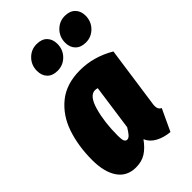

<svg xmlns="http://www.w3.org/2000/svg" viewBox="-247 -905 1016 1016"><g transform="rotate(-45 261.5 -397.0)"><path d="M493 -499 446 -168Q443 -152 443 -140Q443 -127 447.5 -119Q452 -111 462 -106L405 16Q360 12 325.5 -6.5Q291 -25 277 -58Q249 -19 218 0.5Q187 20 144 20Q77 20 42 -31Q7 -82 7 -172Q7 -276 36 -362Q65 -448 130 -501Q195 -554 298 -554Q399 -554 493 -499ZM194 -167Q194 -139 199 -128Q204 -117 215 -117Q226 -117 237 -129.5Q248 -142 261 -164L297 -420Q288 -423 279 -423Q238 -423 216 -345.5Q194 -268 194 -167ZM134 -712Q134 -755 163 -784.5Q192 -814 233 -814Q271 -814 291.5 -793Q312 -772 312 -737Q312 -694 283 -664.5Q254 -635 212 -635Q175 -635 154.5 -656Q134 -677 134 -712ZM345 -712Q345 -755 374 -784.5Q403 -814 444 -814Q481 -814 502 -793Q523 -772 523 -737Q523 -694 494 -664.5Q465 -635 424 -635Q387 -635 366 -656Q345 -677 345 -712Z"/></g></svg>

Font: Fira Sans Extra Condensed Black
Style: Italic
Weight: 900
Width: 3
Italic angle: -8°
Designer: Carrois Corporate & Edenspiekermann AG
Foundry: Carrois Corporate GbR & Edenspiekermann AG
Version: Version 4.203